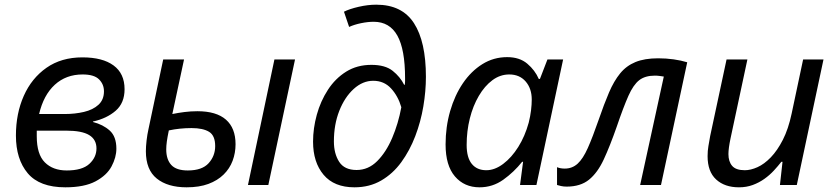

<svg xmlns="http://www.w3.org/2000/svg" viewBox="-20 -790 3566 820"><path d="M259 10Q149 10 98.5 -50Q48 -110 48 -211Q48 -305 81.5 -380.5Q115 -456 178.5 -500.5Q242 -545 332 -545Q418 -545 465 -510.5Q512 -476 512 -409Q512 -350 474 -317Q436 -284 377 -271V-269Q420 -258 448.5 -232.5Q477 -207 477 -155Q477 -118 456.5 -79.5Q436 -41 388 -15.5Q340 10 259 10ZM147 -303H256Q300 -303 338.5 -312Q377 -321 400.5 -342.5Q424 -364 424 -400Q424 -430 403 -451Q382 -472 333 -472Q262 -472 214 -428Q166 -384 147 -303ZM265 -62Q331 -62 361.5 -90Q392 -118 392 -156Q392 -194 361 -213Q330 -232 263 -232H137V-208Q137 -131 171.5 -96.5Q206 -62 265 -62Z M603 -144Q603 -164 606 -190Q609 -216 614 -238L677 -536H766L716 -303Q740 -308 767.5 -311.5Q795 -315 823 -315Q904 -315 945 -279Q986 -243 986 -174Q986 -137 973.5 -103.5Q961 -70 935 -44.5Q909 -19 870 -4.5Q831 10 777 10Q696 10 649.5 -27.5Q603 -65 603 -144ZM1039 0 1152 -536H1240L1126 0ZM690 -152Q690 -109 711.5 -85.5Q733 -62 782 -62Q843 -62 871 -93Q899 -124 899 -166Q899 -211 873 -227Q847 -243 798 -243Q773 -243 748.5 -240.5Q724 -238 701 -233Q695 -204 692.5 -185.5Q690 -167 690 -152Z M1494 10Q1407 10 1362 -43.5Q1317 -97 1317 -185Q1317 -242 1333 -300Q1349 -358 1380.5 -406.5Q1412 -455 1458.5 -484Q1505 -513 1566 -513Q1625 -513 1657 -487.5Q1689 -462 1706 -428H1709Q1710 -436 1710 -443.5Q1710 -451 1710 -456Q1710 -579 1677 -638Q1644 -697 1576 -697Q1551 -697 1522 -691Q1493 -685 1471 -675L1449 -740Q1473 -752 1512 -761Q1551 -770 1587 -770Q1697 -770 1748 -691Q1799 -612 1799 -462Q1799 -401 1788 -335.5Q1777 -270 1753.5 -208.5Q1730 -147 1694 -97.5Q1658 -48 1608 -19Q1558 10 1494 10ZM1503 -64Q1553 -64 1591 -102Q1629 -140 1655 -201Q1681 -262 1694 -332Q1680 -380 1650 -412.5Q1620 -445 1574 -445Q1529 -445 1490.5 -410Q1452 -375 1429 -316.5Q1406 -258 1406 -186Q1406 -134 1428.5 -99Q1451 -64 1503 -64Z M2028 10Q1963 10 1923 -36.5Q1883 -83 1883 -173Q1883 -248 1902.5 -315.5Q1922 -383 1957 -434.5Q1992 -486 2040 -516Q2088 -546 2146 -546Q2199 -546 2232 -518Q2265 -490 2281 -453H2286L2318 -536H2385L2271 0H2201L2214 -99H2210Q2175 -55 2129.5 -22.5Q2084 10 2028 10ZM2057 -63Q2093 -63 2129 -90Q2165 -117 2193.5 -162.5Q2222 -208 2238 -266Q2245 -294 2248 -319Q2251 -344 2251 -365Q2251 -412 2225 -442Q2199 -472 2155 -472Q2116 -472 2083 -447.5Q2050 -423 2025 -380.5Q2000 -338 1986.5 -284Q1973 -230 1973 -171Q1973 -117 1995 -90Q2017 -63 2057 -63Z M2400 7Q2387 7 2376 4.5Q2365 2 2359 0V-76Q2373 -70 2392 -70Q2424 -70 2447 -91Q2470 -112 2490.5 -158Q2511 -204 2537 -279Q2560 -346 2581 -395Q2602 -444 2628.5 -476.5Q2655 -509 2694 -525Q2733 -541 2791 -541Q2825 -541 2857 -536.5Q2889 -532 2915 -524L2803 0H2714L2815 -463Q2808 -464 2798 -465.5Q2788 -467 2777 -467Q2735 -467 2710 -447.5Q2685 -428 2664 -381Q2643 -334 2614 -249Q2585 -166 2558.5 -109Q2532 -52 2495.5 -22.5Q2459 7 2400 7Z M3002 -123Q3002 -146 3005.5 -166Q3009 -186 3013 -209L3083 -536H3172L3100 -199Q3091 -156 3091 -132Q3091 -100 3107 -81.5Q3123 -63 3161 -63Q3186 -63 3215 -76Q3244 -89 3272 -118Q3300 -147 3323.5 -193Q3347 -239 3361 -305L3410 -536H3497L3383 0H3311L3322 -99H3317Q3303 -81 3285 -61.5Q3267 -42 3244.5 -26Q3222 -10 3195 0Q3168 10 3136 10Q3075 10 3038.5 -23.5Q3002 -57 3002 -123Z"/></svg>

Font: BC Sans
Style: Italic
Weight: 400
Italic angle: -12°
Designer: Monotype Design Team
Designer: Province of B.C.
Foundry: Monotype Imaging Inc.
Version: Version 2.000;GOOG;noto-source:20170915:90ef993387c0